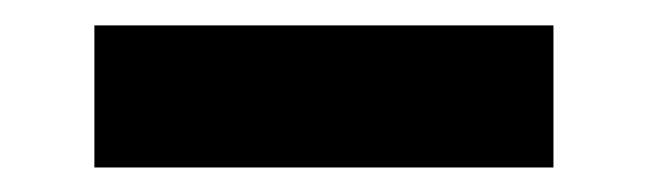

<svg xmlns="http://www.w3.org/2000/svg" viewBox="-20 -331 523 155"><path d="M426.8 -195.8H56.2V-310.5H426.8Z"/></svg>

Font: Vazirmatn FD NL ExtraBold
Style: Regular
Weight: 800
Designer: Saber Rastikerdar
Foundry: Saber Rastikerdar
Version: Version 33.003